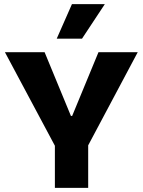

<svg xmlns="http://www.w3.org/2000/svg" viewBox="-20 -914 694 934"><path d="M247 0V-205L4 -660H197L325 -350H331L459 -660H650L409 -207V0ZM379 -726H256L330 -894H490Z"/></svg>

Font: Bricolage Grotesque 24pt ExtraBold
Style: Regular
Weight: 800
Designer: Mathieu Triay
Foundry: Atelier Triay
Version: Version 1.001;gftools[0.9.33.dev8+g029e19f]